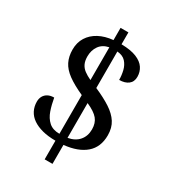

<svg xmlns="http://www.w3.org/2000/svg" viewBox="-200 -871 958 1061"><g transform="rotate(30 279.5 -340.5)"><path d="M253 -40Q206 -40 169.5 -49.5Q133 -59 107.5 -76.5Q82 -94 69 -119.5Q56 -145 56 -176Q56 -196 64.5 -211Q73 -226 89 -234.5Q105 -243 128 -243Q135 -202 147.5 -165.5Q160 -129 185 -106.5Q210 -84 253 -84V-331Q191 -359 153.5 -386.5Q116 -414 99.5 -447Q83 -480 83 -524Q83 -569 104 -602.5Q125 -636 163 -656.5Q201 -677 253 -682V-760H303V-684Q363 -683 399.5 -668Q436 -653 452.5 -628Q469 -603 469 -572Q469 -540 447.5 -523.5Q426 -507 390 -507Q390 -536 383 -565Q376 -594 357.5 -614.5Q339 -635 303 -638V-405Q363 -379 404.5 -352Q446 -325 467.5 -291.5Q489 -258 489 -210Q489 -135 440.5 -93Q392 -51 303 -42V79H253ZM303 -87Q348 -95 372.5 -123.5Q397 -152 397 -195Q397 -235 376 -260.5Q355 -286 303 -309ZM253 -636Q213 -628 193 -599.5Q173 -571 173 -532Q173 -504 182 -485Q191 -466 209 -452.5Q227 -439 253 -427Z"/></g></svg>

Font: Noto Serif Hebrew
Style: Regular
Weight: 400
Designer: Monotype Design Team
Foundry: Monotype Imaging Inc.
Version: Version 2.003